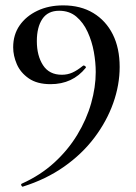

<svg xmlns="http://www.w3.org/2000/svg" viewBox="-20 -419 505 714"><path d="M168 -106Q118 -106 87 -127.5Q56 -149 42.5 -180.5Q29 -212 29 -243Q29 -290 53 -324.5Q77 -359 119 -379Q161 -399 215 -399Q280 -399 327 -370.5Q374 -342 399.5 -291Q425 -240 425 -170Q425 -103 401 -35.5Q377 32 331 93Q285 154 218 201Q151 248 65 275Q62 276 59.5 271Q57 266 61 264Q130 233 181.5 186Q233 139 267.5 82Q302 25 319 -35Q336 -95 336 -151Q336 -187 329 -226Q322 -265 306 -300Q290 -335 264 -357Q238 -379 200 -379Q158 -379 137.5 -348.5Q117 -318 117 -266Q117 -212 140 -176.5Q163 -141 210 -141Q231 -141 249 -149Q267 -157 288 -174Q291 -177 296 -173.5Q301 -170 299 -167Q250 -106 168 -106Z"/></svg>

Font: Cormorant Light SemiBold
Style: Regular
Weight: 600
Version: Version 4.000